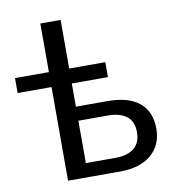

<svg xmlns="http://www.w3.org/2000/svg" viewBox="-80 -777 778 848"><g transform="rotate(-10 309.5 -352.5)"><path d="M157 0V-420H5V-487H157V-705H248V-487H410V-420H248V-316H390Q484 -316 532.5 -275.5Q581 -235 581 -159Q581 -86 531 -43Q481 0 390 0ZM248 -63H380Q434 -63 464 -86.5Q494 -110 494 -159Q494 -207 464 -230Q434 -253 380 -253H248Z"/></g></svg>

Font: Nunito Sans Medium
Style: Regular
Weight: 500
Designer: Vernon Adams
Foundry: Vernon Adams
Version: Version 3.101; ttfautohint (v1.8.4.7-5d5b);gftools[0.9.27]